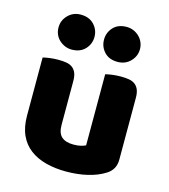

<svg xmlns="http://www.w3.org/2000/svg" viewBox="-110 -810 802 913"><g transform="rotate(15 291.0 -353.5)"><path d="M52 -479Q62 -482 83.5 -485Q105 -488 128 -488Q150 -488 167.5 -485Q185 -482 197 -473Q209 -464 215.5 -448.5Q222 -433 222 -408V-193Q222 -152 242 -134.5Q262 -117 300 -117Q323 -117 337.5 -121Q352 -125 360 -129V-479Q370 -482 391.5 -485Q413 -488 436 -488Q458 -488 475.5 -485Q493 -482 505 -473Q517 -464 523.5 -448.5Q530 -433 530 -408V-104Q530 -54 488 -29Q453 -7 404.5 4.5Q356 16 299 16Q245 16 199.5 4Q154 -8 121 -33Q88 -58 70 -97.5Q52 -137 52 -193ZM88 -637Q88 -672 113 -697.5Q138 -723 175 -723Q217 -723 241 -697.5Q265 -672 265 -637Q265 -602 241 -576.5Q217 -551 175 -551Q157 -551 141 -558Q125 -565 113 -576.5Q101 -588 94.5 -603.5Q88 -619 88 -637ZM312 -637Q312 -672 335.5 -697.5Q359 -723 401 -723Q420 -723 436 -716Q452 -709 464 -697Q476 -685 482.5 -669.5Q489 -654 489 -637Q489 -602 464 -576.5Q439 -551 401 -551Q359 -551 335.5 -576.5Q312 -602 312 -637Z"/></g></svg>

Font: Baloo Bhai
Style: Regular
Weight: 400
Designer: Supriya Tembe, Noopur Datye and Ek Type
Foundry: Ek Type
Version: Version 1.100;PS 1.000;hotconv 1.0.88;makeotf.lib2.5.647800;